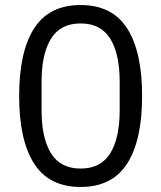

<svg xmlns="http://www.w3.org/2000/svg" viewBox="-20 -730 640 762"><path d="M56 -349Q56 -525 115.5 -617.5Q175 -710 300 -710Q425 -710 484.5 -617.5Q544 -525 544 -349Q544 -173 484.5 -80.5Q425 12 300 12Q175 12 115.5 -80.5Q56 -173 56 -349ZM455 -292V-406Q455 -516 417.5 -576.5Q380 -637 300 -637Q220 -637 182.5 -576.5Q145 -516 145 -406V-292Q145 -182 182.5 -121.5Q220 -61 300 -61Q380 -61 417.5 -121.5Q455 -182 455 -292Z"/></svg>

Font: iA Writer Quattro V
Style: Regular
Weight: 400
Designer: Mike Abbink, Paul van der Laan, Pieter van Rosmalen, Oliver Reichenstein
Foundry: Information Architects Inc.
Version: Version 2.000